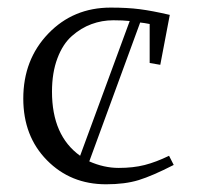

<svg xmlns="http://www.w3.org/2000/svg" viewBox="-20 -476 524 503"><path d="M41 -217.8Q41 -319.8 106.4 -387.9Q171.9 -456.1 270 -456.1Q314 -456.1 346.2 -451.9Q378.4 -447.8 424.8 -437L399.9 -306.2L372.1 -311V-413.1Q357.9 -416 347.2 -417L213.9 -53.2Q252.4 -36.1 291 -36.1Q329.1 -36.1 358.9 -43.7Q388.7 -51.3 422.9 -67.9L435.1 -43.9Q378.9 -15.1 343.3 -4.2Q307.6 6.8 257.8 6.8Q165 6.8 103 -56.2Q41 -119.1 41 -217.8ZM116.2 -235.8Q116.2 -120.6 189.9 -67.9L319.8 -420.9Q302.7 -422.9 276.9 -422.9Q247.1 -422.9 219.7 -412.8Q192.4 -402.8 168.5 -381.8Q144.5 -360.8 130.4 -323.2Q116.2 -285.6 116.2 -235.8Z"/></svg>

Font: Dehuti
Style: Book
Weight: 400
Version: Version 1.2